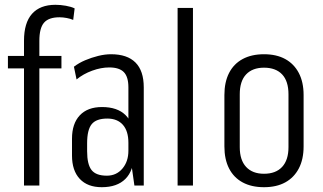

<svg xmlns="http://www.w3.org/2000/svg" viewBox="-20 -773 1344 800"><path d="M80 -603Q80 -678 113.5 -715.5Q147 -753 211 -753Q232 -753 254.5 -749Q277 -745 291 -738L285 -690Q274 -695 258 -698Q242 -701 228 -701Q183 -701 163.5 -678.5Q144 -656 144 -603V0H80ZM13 -540H236V-488H13Z M515 -176V-409Q515 -453 496 -472.5Q477 -492 435 -492Q401 -492 364 -478.5Q327 -465 299 -442L288 -495Q309 -511 335 -522Q361 -533 389 -540Q417 -547 443 -547Q510 -547 544.5 -512.5Q579 -478 579 -409V0H540ZM404 7Q345 7 312.5 -27.5Q280 -62 280 -125V-195Q280 -258 312.5 -292.5Q345 -327 405 -327Q469 -327 503 -293.5Q537 -260 537 -197V-126Q537 -62 502.5 -27.5Q468 7 404 7ZM425 -41Q465 -41 490 -70.5Q515 -100 515 -145V-178Q515 -227 492 -253Q469 -279 427 -279Q381 -279 362 -255.5Q343 -232 343 -176V-143Q343 -88 361.5 -64.5Q380 -41 425 -41Z M784 -740V0H720V-740Z M1080 7Q1028 7 991 -13Q954 -33 934.5 -71Q915 -109 915 -163V-377Q915 -431 934.5 -469Q954 -507 991 -527Q1028 -547 1080 -547Q1132 -547 1168.5 -527Q1205 -507 1225 -469Q1245 -431 1245 -377V-163Q1245 -109 1225 -71Q1205 -33 1168.5 -13Q1132 7 1080 7ZM1080 -49Q1129 -49 1155.5 -77.5Q1182 -106 1182 -160V-380Q1182 -435 1155.5 -463Q1129 -491 1080 -491Q1032 -491 1005.5 -463Q979 -435 979 -380V-160Q979 -106 1005.5 -77.5Q1032 -49 1080 -49Z"/></svg>

Font: Pathway Extreme Condensed ExtraLight
Style: Regular
Weight: 250
Width: 3
Version: Version 1.001;gftools[0.9.26]